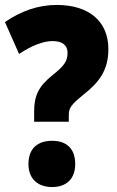

<svg xmlns="http://www.w3.org/2000/svg" viewBox="-20 -744 473 776"><path d="M118 -252H258V-277C258 -307 265 -319 318 -362C384 -414 418 -463 418 -546C418 -654 344 -724 209 -724C135 -724 66 -700 0 -655L57 -526C109 -560 154 -578 193 -578C232 -578 253 -561 253 -531C253 -497 240 -478 192 -440C137 -396 118 -358 118 -294ZM95 -81C95 -20 134 12 191 12C247 12 284 -20 284 -81C284 -144 248 -175 191 -175C132 -175 95 -144 95 -81Z"/></svg>

Font: Noto Sans Khmer Condensed Black
Style: Regular
Weight: 900
Width: 3
Designer: Danh Hong and the Monotype Design Team
Foundry: Monotype Imaging Inc.
Version: Version 2.004